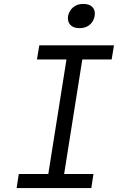

<svg xmlns="http://www.w3.org/2000/svg" viewBox="-20 -962 640 982"><path d="M65 0 76 -72H227L320 -658H169L181 -730H563L551 -658H401L308 -72H458L447 0ZM387 -818Q355 -818 339.5 -835Q324 -852 328 -880Q334 -908 354.5 -925Q375 -942 406 -942Q438 -942 453.5 -925Q469 -908 464 -880Q459 -852 438.5 -835Q418 -818 387 -818Z"/></svg>

Font: JetBrains Mono NL Light
Style: Italic
Weight: 300
Italic angle: -9°
Designer: Philipp Nurullin, Konstantin Bulenkov
Foundry: JetBrains
Version: Version 2.304; ttfautohint (v1.8.4.7-5d5b)